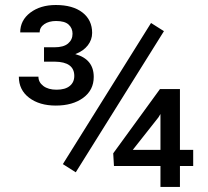

<svg xmlns="http://www.w3.org/2000/svg" viewBox="-20 -736 818 756"><path d="M278.3 -57.6 227.5 -89.8 574.7 -645.5 625.5 -613.3ZM688.5 -146H740.7V-82.5H688.5V0H611.8V-82.5H428.7L425.8 -132.3L609.9 -385.3H688.5ZM502.9 -146H611.8V-287.1L603.5 -273.4ZM153.3 -549.8H194.3Q230.5 -549.8 248 -564.7Q265.6 -579.6 265.6 -603Q265.6 -625 250.2 -639.2Q234.9 -653.3 200.7 -653.3Q172.9 -653.3 154.5 -640.9Q136.2 -628.4 136.2 -608.4H59.6Q59.6 -656.2 99.4 -686.3Q139.2 -716.3 199.7 -716.3Q266.6 -716.3 304.7 -686.8Q342.8 -657.2 342.8 -606.4Q342.8 -579.6 325.7 -557.4Q308.6 -535.2 276.4 -522.9Q349.1 -502.9 349.1 -433.1Q349.1 -381.3 307.6 -350.8Q266.1 -320.3 199.7 -320.3Q135.3 -320.3 94.7 -351.1Q54.2 -381.8 54.2 -434.1H131.3Q131.3 -412.1 150.6 -397.5Q169.9 -382.8 202.6 -382.8Q236.8 -382.8 254.6 -397.5Q272.5 -412.1 272.5 -437Q272.5 -492.2 196.3 -493.2H153.3Z"/></svg>

Font: RobotoInd
Style: Regular
Weight: 400
Designer: Google
Version: Version 2.001101; 2014